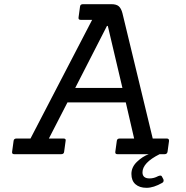

<svg xmlns="http://www.w3.org/2000/svg" viewBox="-20 -738 892 919"><path d="M757 137Q715 161 681.5 161Q648 161 628.5 144Q609 127 609 94.5Q609 62 635.5 36.5Q662 11 692 0H542Q530 0 532 -12L539 -63Q540 -75 553 -75H622L582 -248H303L214 -75H284Q297 -75 294 -63L287 -12Q286 0 273 0H48Q36 0 38 -12L45 -63Q46 -75 59 -75H126L421 -643H366Q354 -643 356 -655L363 -706Q364 -718 377 -718H513Q537 -718 548.5 -708Q560 -698 566 -675L711 -75H778Q790 -75 789 -63L782 -12Q780 0 768 0H744Q662 41 662 87Q662 116 696 116Q717 116 737 105Q752 99 755 107L762 120Q766 131 757 137ZM566 -317 496 -614H492L340 -317Z"/></svg>

Font: Sanchez
Style: Italic
Weight: 400
Designer: Daniel Hernández
Foundry: LatinoType
Version: Version 1.001